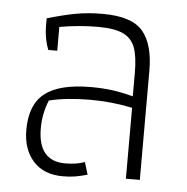

<svg xmlns="http://www.w3.org/2000/svg" viewBox="-44 -565 601 618"><g transform="rotate(5 256.5 -256.0)"><path d="M51 -129Q51 -211 98.5 -247.5Q146 -284 246 -284Q283 -284 314 -280Q345 -276 383 -266V-342Q383 -395 372 -424Q361 -453 333 -466Q305 -479 252 -479Q192 -479 128 -468V-391H99Q85 -427 85 -468V-492Q136 -507 176 -514.5Q216 -522 264 -522Q358 -522 393.5 -480Q429 -438 429 -353V0H384V-229Q317 -243 249 -243Q171 -243 115 -229Q97 -185 97 -138Q97 -32 185 -32Q222 -32 248 -42L260 -2Q238 4 221 7Q204 10 181 10Q119 10 85 -28Q51 -66 51 -129Z"/></g></svg>

Font: Athiti Light
Style: Regular
Weight: 300
Designer: CadsonDemak Team
Foundry: CadsonDemak
Version: Version 1.033